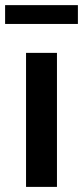

<svg xmlns="http://www.w3.org/2000/svg" viewBox="-39 -732 325 752"><path d="M184.1 -524.9V0H63V-524.9ZM-19 -638.2V-711.9H266.1V-638.2Z"/></svg>

Font: Nacelle SemiBold
Style: Regular
Weight: 600
Designer: Sora Sagano
Foundry: Sora Sagano
Version: Version 1.000;FEAKit 1.0